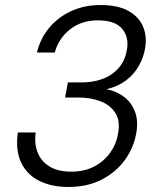

<svg xmlns="http://www.w3.org/2000/svg" viewBox="-20 -732 635 764"><path d="M252 12Q185 12 136 -12.5Q87 -37 64 -85.5Q41 -134 51 -205H122Q116 -163 129 -127.5Q142 -92 175.5 -70.5Q209 -49 263 -49Q316 -49 355 -69.5Q394 -90 418.5 -124.5Q443 -159 450 -201Q459 -251 439 -282.5Q419 -314 380 -329Q341 -344 291 -344H239L250 -404H302Q379 -404 427 -438.5Q475 -473 485 -534Q494 -584 466 -617.5Q438 -651 369 -651Q304 -651 258.5 -615Q213 -579 198 -523H127Q140 -578 175 -620.5Q210 -663 262.5 -687.5Q315 -712 380 -712Q449 -712 491 -688.5Q533 -665 549.5 -625.5Q566 -586 557 -538Q551 -503 532.5 -470Q514 -437 482 -412.5Q450 -388 404 -377Q445 -369 474.5 -346Q504 -323 517.5 -286.5Q531 -250 522 -201Q512 -144 477 -95.5Q442 -47 385 -17.5Q328 12 252 12Z"/></svg>

Font: DM Sans 9pt Light
Style: Italic
Weight: 300
Italic angle: -10°
Version: Version 4.004;gftools[0.9.30]